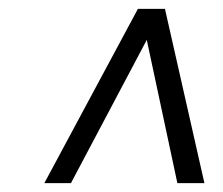

<svg xmlns="http://www.w3.org/2000/svg" viewBox="-20 -720 502 433"><path d="M80 -307H140L311 -630L380 -307H441L352 -700H291Z"/></svg>

Font: Arthouse Owned
Style: Italic
Weight: 400
Italic angle: -10°
Designer: Jeremy Tribby
Foundry: Tribby Type
Version: Version 1.000;PS 001.000;hotconv 1.0.88;makeotf.lib2.5.64775